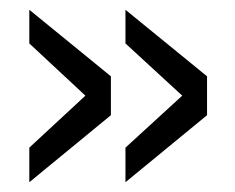

<svg xmlns="http://www.w3.org/2000/svg" viewBox="-20 -437 482 393"><path d="M40 -64V-134.8L154.8 -241.2L40 -348.1V-417L207 -280.8V-201.2ZM236.8 -64V-134.8L353 -241.2L236.8 -348.1V-417L403.8 -280.8V-201.2Z"/></svg>

Font: BabelStone Ogham Bound
Style: Regular
Weight: 400
Designer: Andrew West
Foundry: BabelStone
Version: Version 2.02 March 14, 2022